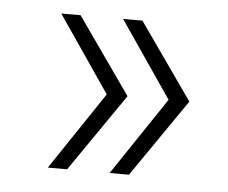

<svg xmlns="http://www.w3.org/2000/svg" viewBox="-35 -449 470 396"><g transform="rotate(5 200.0 -251.5)"><path d="M117 -92 228 -253 117 -411H77L185 -253L77 -92ZM245 -92 356 -253 245 -411H205L313 -253L205 -92Z"/></g></svg>

Font: Montserrat ExtraLight
Style: Regular
Weight: 250
Designer: Julieta Ulanovsky
Foundry: Julieta Ulanovsky
Version: Version 4.000